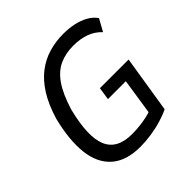

<svg xmlns="http://www.w3.org/2000/svg" viewBox="-188 -869 1032 1032"><g transform="rotate(-45 328.5 -352.5)"><path d="M305 9Q198 9 139 -43Q80 -95 69 -190.5Q58 -286 91 -418Q116 -501 151.5 -557.5Q187 -614 232 -648.5Q277 -683 329.5 -698.5Q382 -714 440 -714Q483 -714 520 -706Q557 -698 587 -681.5Q617 -665 636 -638L598 -569Q567 -602 526 -616.5Q485 -631 433 -631Q375 -631 328.5 -610Q282 -589 246.5 -538Q211 -487 183 -396Q141 -229 174.5 -150Q208 -71 320 -71Q365 -71 411 -78.5Q457 -86 498 -103L462 -60L498 -296H362L373 -368H591L539 -42Q511 -28 471.5 -16Q432 -4 388 2.5Q344 9 305 9Z"/></g></svg>

Font: Nunito Sans 7pt Condensed Medium
Style: Italic
Weight: 500
Width: 3
Italic angle: -9°
Designer: Vernon Adams
Foundry: Vernon Adams
Version: Version 3.101;gftools[0.9.27]